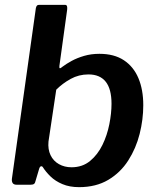

<svg xmlns="http://www.w3.org/2000/svg" viewBox="-20 -762 646 792"><path d="M49 0Q37 0 32.5 -6.5Q28 -13 29 -24L128 -729Q130 -737 133 -739.5Q136 -742 142 -742H248Q255 -742 256.5 -736Q258 -730 257 -722L225 -490Q224 -481 227 -480.5Q230 -480 238 -487Q254 -499 276 -511Q298 -523 327 -531.5Q356 -540 390 -540Q451 -540 491 -513.5Q531 -487 551 -439.5Q571 -392 571 -328Q571 -269 556 -209.5Q541 -150 509 -100Q477 -50 426.5 -20Q376 10 306 10Q267 10 237.5 -2.5Q208 -15 188.5 -34Q169 -53 157 -72Q154 -77 149 -76Q144 -75 141 -64L127 -17Q125 -7 120.5 -3.5Q116 0 106 0ZM180 -178Q177 -146 188.5 -122Q200 -98 223 -85Q246 -72 275 -72Q320 -72 351.5 -98Q383 -124 402.5 -164Q422 -204 431 -249.5Q440 -295 440 -334Q440 -395 416 -425Q392 -455 345 -455Q305 -455 271.5 -436.5Q238 -418 212 -392Z"/></svg>

Font: Libre Franklin Thin SemiBold
Style: Italic
Weight: 600
Italic angle: -8°
Version: Version 3.000